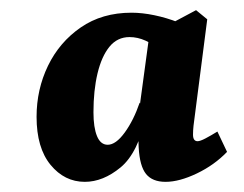

<svg xmlns="http://www.w3.org/2000/svg" viewBox="-20 -606 480 378"><path d="M147 -248Q107 -248 79.5 -281.5Q52 -315 52 -376Q52 -430 74.5 -476.5Q97 -523 139 -552Q181 -581 239 -581Q260 -581 284 -576Q308 -571 331 -562L293 -507Q282 -519 266.5 -526Q251 -533 235 -533Q211 -533 195.5 -514Q180 -495 172 -461.5Q164 -428 164 -385Q164 -355 171 -338Q178 -321 192 -321Q208 -321 225.5 -345Q243 -369 255 -404L268 -379Q252 -305 217.5 -276.5Q183 -248 147 -248ZM306 -248Q280 -248 267.5 -263.5Q255 -279 253 -316Q252 -333 252.5 -355Q253 -377 253 -382L274 -537L366 -586L388 -568L363 -374Q362 -368 361 -358.5Q360 -349 360 -341Q360 -328 369 -328Q374 -328 384.5 -333.5Q395 -339 408 -347L427 -307Q402 -281 367.5 -264.5Q333 -248 306 -248Z"/></svg>

Font: Yrsa
Style: Bold Italic
Weight: 700
Italic angle: -7.10001°
Version: Version 2.004